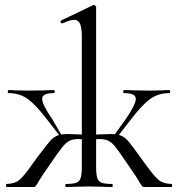

<svg xmlns="http://www.w3.org/2000/svg" viewBox="-20 -745 709 765"><path d="M243 -12Q271 -12 284 -17Q297 -22 301.5 -36.5Q306 -51 306 -81V-598Q306 -634 299 -650Q292 -666 275 -666Q260 -666 229 -652H227Q223 -652 221.5 -656.5Q220 -661 223 -663L352 -725H354Q357 -725 360 -722Q363 -719 363 -717V-81Q363 -50 367.5 -36Q372 -22 385 -17Q398 -12 427 -12Q429 -12 429 -6Q429 0 427 0Q400 0 385 -1L333 -2L283 -1Q268 0 243 0Q240 0 240 -6Q240 -12 243 -12ZM6 -12Q39 -13 57 -28Q75 -43 103 -83L127 -116Q164 -165 177.5 -181Q191 -197 206.5 -204Q222 -211 250 -211Q259 -211 305 -209L335 -207L333 -189Q301 -191 294 -191Q271 -191 257 -184Q243 -177 228.5 -159Q214 -141 183 -96Q143 -39 130 -15Q123 -4 121 -2Q119 0 113 0H6Q4 0 4 -6Q4 -12 6 -12ZM14 -374Q11 -374 11 -380Q11 -386 14 -386Q32 -386 42 -385L91 -384L160 -385Q172 -386 195 -386Q198 -386 198 -380Q198 -374 195 -374Q171 -374 159.5 -368.5Q148 -363 148 -351Q148 -328 189 -269L230 -198L228 -191L169 -267Q124 -326 91.5 -350Q59 -374 14 -374ZM538 -15Q525 -39 485 -96Q454 -142 440 -159.5Q426 -177 412 -184Q398 -191 375 -191Q367 -191 335 -189L334 -207L363 -209Q409 -211 420 -211Q448 -211 463.5 -204Q479 -197 492.5 -181Q506 -165 541 -116L566 -82Q594 -43 612 -28Q630 -13 663 -12Q666 -12 666 -6Q666 0 663 0H555Q549 0 547 -2Q545 -4 538 -15ZM429 -198 480 -269Q521 -328 521 -351Q521 -363 509.5 -368.5Q498 -374 474 -374Q471 -374 471 -380Q471 -386 474 -386Q497 -386 509 -385L578 -384L627 -385Q637 -386 655 -386Q658 -386 658 -380Q658 -374 655 -374Q610 -374 577.5 -350Q545 -326 500 -267L441 -191Z"/></svg>

Font: Cormorant Infant
Style: Regular
Weight: 400
Designer: Christian Thalmann (Catharsis Fonts)
Foundry: Catharsis Fonts
Version: Version 4.000